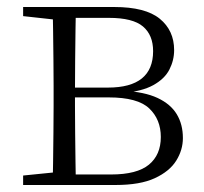

<svg xmlns="http://www.w3.org/2000/svg" viewBox="-20 -528 581 548"><path d="M46 0V-27L155 -38L163 -30H297Q371 -30 405 -58Q439 -86 439 -137Q439 -187 406 -218.5Q373 -250 290 -250H163V-278H288Q417 -278 417 -382Q417 -428 388 -452.5Q359 -477 291 -477H163L155 -470L46 -482V-508H306Q395 -508 436 -474.5Q477 -441 477 -385Q477 -356 463.5 -329.5Q450 -303 417.5 -285Q385 -267 328 -262L331 -269Q392 -266 429.5 -248.5Q467 -231 484.5 -202Q502 -173 502 -134Q502 -100 483 -69.5Q464 -39 422 -19.5Q380 0 310 0ZM130 0Q131 -24 131.5 -64.5Q132 -105 132.5 -148.5Q133 -192 133 -226V-283Q133 -316 132.5 -359.5Q132 -403 131.5 -443.5Q131 -484 130 -508H197Q196 -484 195.5 -443Q195 -402 194.5 -355Q194 -308 194 -267V-226Q194 -192 194.5 -148.5Q195 -105 195.5 -64.5Q196 -24 197 0Z"/></svg>

Font: Source Han Serif JP VF
Style: Regular
Weight: 250
Designer: Ryoko NISHIZUKA 西塚涼子 (kana & ideographs); Frank Grießhammer (Latin, Greek & Cyrillic); Wenlong ZHANG 张文龙 (bopomofo); San
Foundry: Adobe
Version: Version 2.001;hotconv 1.1.0;makeotfexe 2.6.0